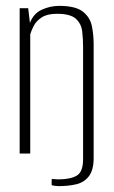

<svg xmlns="http://www.w3.org/2000/svg" viewBox="-20 -523 387 654"><path d="M179 111Q174 111 167 110Q160 109 156 108V87Q157 87 161 87Q165 87 170.5 87.5Q176 88 179 88Q219 88 241 75.5Q263 63 263 19V-363Q263 -390 260 -416Q257 -442 238.5 -459Q220 -476 174 -476Q141 -476 122.5 -464Q104 -452 95.5 -436Q87 -420 83 -406V0H47V-495H76L82 -445Q94 -477 122.5 -490Q151 -503 182 -503Q237 -503 262 -483.5Q287 -464 293 -434Q299 -404 299 -372V15Q299 56 283 77Q267 98 240.5 104.5Q214 111 179 111Z"/></svg>

Font: Alumni Sans ExtraLight
Style: Regular
Weight: 250
Version: Version 1.018